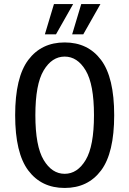

<svg xmlns="http://www.w3.org/2000/svg" viewBox="-20 -920 640 950"><path d="M202 -750 247 -900H342L257 -750ZM337 -750 382 -900H477L392 -750ZM480 -76.5Q415 10 300 10Q185 10 120 -76.5Q55 -163 55 -350Q55 -537 120 -623.5Q185 -710 300 -710Q415 -710 480 -623.5Q545 -537 545 -350Q545 -163 480 -76.5ZM196 -128.5Q237 -60 300 -60Q363 -60 404 -128.5Q445 -197 445 -350Q445 -503 404 -571.5Q363 -640 300 -640Q237 -640 196 -571.5Q155 -503 155 -350Q155 -197 196 -128.5Z"/></svg>

Font: Scada
Style: Regular
Weight: 400
Designer: Jovanny Lemonad
Foundry: Jovanny Lemonad
Version: Version 4.100;PS 004.100;hotconv 1.0.88;makeotf.lib2.5.64775